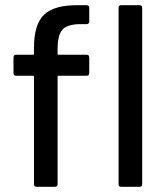

<svg xmlns="http://www.w3.org/2000/svg" viewBox="-20 -720 639 740"><path d="M111 -10V-424Q111 -428 107 -428H42Q32 -428 32 -439V-498Q32 -509 42 -509H107Q111 -509 111 -513V-537Q111 -626 150 -663.5Q189 -701 282 -700H313Q324 -700 324 -690V-637Q324 -627 313 -627H287Q238 -626 220 -605Q202 -584 202 -531V-513Q202 -509 206 -509H314Q324 -509 324 -498V-439Q324 -428 314 -428H206Q202 -428 202 -424V-10Q202 0 191 0H121Q111 0 111 -10ZM437 -10V-690Q437 -700 447 -700H518Q528 -700 528 -690V-10Q528 0 518 0H447Q437 0 437 -10Z"/></svg>

Font: Barlow GEO Medium
Style: Regular
Weight: 500
Designer: Jeremy Tribby
Foundry: Tribby Type
Version: Version 1.408